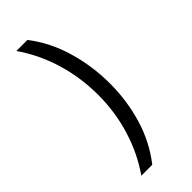

<svg xmlns="http://www.w3.org/2000/svg" viewBox="-295 -833 1008 1008"><g transform="rotate(-45 209.5 -328.5)"><path d="M82 135Q150 37 186 -80.5Q222 -198 222 -325Q222 -453 186.5 -572Q151 -691 81 -792H163Q237 -696 272.5 -574Q308 -452 308 -324Q308 -196 272.5 -77.5Q237 41 163 135Z"/></g></svg>

Font: ltelugu15
Style: Book
Weight: 400
Designer: Jelle Bosma - Monotype Design Team
Foundry: Monotype Imaging Inc.
Version: Version 2.003